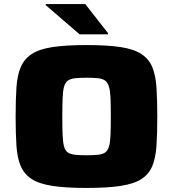

<svg xmlns="http://www.w3.org/2000/svg" viewBox="-20 -918 853 946"><path d="M406 8Q304 8 238.5 -2Q173 -12 136 -36Q99 -60 82 -100Q65 -140 61 -200Q57 -260 57 -343Q57 -426 61 -486.5Q65 -547 82 -587Q99 -627 136 -651.5Q173 -676 238.5 -686Q304 -696 406 -696Q509 -696 574.5 -686Q640 -676 677 -651.5Q714 -627 730.5 -587Q747 -547 751 -486.5Q755 -426 755 -343Q755 -260 751 -200Q747 -140 730.5 -100Q714 -60 677 -36Q640 -12 574.5 -2Q509 8 406 8ZM406 -153Q442 -153 464 -155.5Q486 -158 498.5 -167Q511 -176 517 -196.5Q523 -217 524.5 -252.5Q526 -288 526 -343Q526 -399 524.5 -434.5Q523 -470 517 -490.5Q511 -511 498.5 -520.5Q486 -530 464 -532.5Q442 -535 406 -535Q372 -535 349.5 -532.5Q327 -530 314 -520.5Q301 -511 295.5 -490.5Q290 -470 288.5 -434.5Q287 -399 287 -343Q287 -288 288.5 -252.5Q290 -217 295.5 -196.5Q301 -176 314 -167Q327 -158 349.5 -155.5Q372 -153 406 -153ZM372 -749 205 -893V-898H400L512 -755V-749Z"/></svg>

Font: Saira Expanded ExtraBold
Style: Regular
Weight: 800
Width: 7
Designer: Hector Gatti with collaboration of the Omnibus-Type team
Foundry: Omnibus-Type
Version: Version 1.101